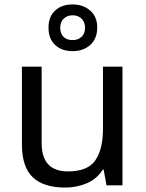

<svg xmlns="http://www.w3.org/2000/svg" viewBox="-20 -837 658 867"><path d="M533 -536V0H461L448 -71H444Q418 -29 372 -9.5Q326 10 274 10Q177 10 128 -36.5Q79 -83 79 -185V-536H168V-191Q168 -63 287 -63Q376 -63 410.5 -113Q445 -163 445 -257V-536ZM308 -606Q259 -606 229 -634Q199 -662 199 -712Q199 -762 229 -789.5Q259 -817 308 -817Q355 -817 387 -789.5Q419 -762 419 -713Q419 -662 387.5 -634Q356 -606 308 -606ZM308 -656Q333 -656 348.5 -671Q364 -686 364 -712Q364 -738 348 -753Q332 -768 308 -768Q284 -768 268 -753Q252 -738 252 -712Q252 -686 266.5 -671Q281 -656 308 -656Z"/></svg>

Font: Noto Sans Myanmar UI
Style: Regular
Weight: 400
Designer: Monotype Design Team
Foundry: Monotype Imaging Inc.
Version: Version 2.103; ttfautohint (v1.8.4.7-5d5b)